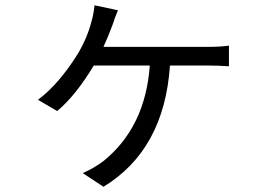

<svg xmlns="http://www.w3.org/2000/svg" viewBox="-20 -632 1040 733"><path d="M775.9 -453.1Q824.2 -453.1 854 -458V-378.9Q814.9 -381.8 775.9 -381.8H628.9Q606.9 -60.1 375 81.1L295.9 28.8Q336.9 11.2 375 -17.1Q535.2 -147 551.8 -381.8H337.9Q269 -267.1 198.2 -208L125 -251Q204.1 -310.1 275.9 -424.8Q313 -485.8 330.1 -553.2Q337.9 -581.1 340.8 -611.8L430.2 -592.8Q418 -564 411.1 -541Q394 -494.1 375 -453.1Z"/></svg>

Font: Black Ops One [rus by aLiNcE]
Style: Regular
Weight: 400
Designer: James Grieshaber
Foundry: James Grieshaber
Version: Version 1.002;May 25, 2024;FontCreator 13.0.0.2680 64-bit